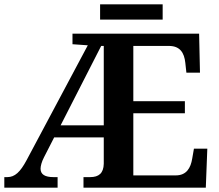

<svg xmlns="http://www.w3.org/2000/svg" viewBox="-20 -870 1017 890"><path d="M444 -779H734V-850H444ZM0 0H247V-49H228C189 -49 168 -61 168 -88C168 -100 173 -120 184 -141L231 -233H461V-111C460 -67 438 -49 398 -49H367V0H934L941 -181H879L871 -135C864 -91 844 -57 795 -57H598V-345H837V-401H598V-657H766C814 -656 834 -626 839 -579L844 -533H907L903 -714H316V-665L387 -660L103 -127C74 -73 49 -49 14 -49H0ZM261 -289 449 -657H461V-289Z"/></svg>

Font: Noto Serif Semi
Style: Regular
Weight: 600
Designer: Monotype Design Team
Foundry: Monotype Imaging Inc.
Version: Version 1.002